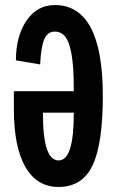

<svg xmlns="http://www.w3.org/2000/svg" viewBox="-20 -730 462 760"><path d="M35 -297V-369H272Q273 -486 256.5 -545.5Q240 -605 197 -605Q168 -605 155 -574Q142 -543 139 -475L43 -491Q43 -587 85 -648.5Q127 -710 197 -710Q387 -710 387 -350Q387 -161 346.5 -75.5Q306 10 212 10Q126 10 80.5 -69Q35 -148 35 -297ZM150 -284Q149 -95 212 -95Q273 -95 272 -284Z"/></svg>

Font: Gully ECD Medium
Style: Regular
Weight: 500
Width: 2
Designer: jaikishan Patel
Foundry: MagicType
Version: Version 1.000;Glyphs 3.2 (3242)